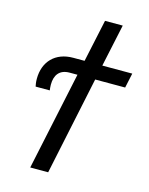

<svg xmlns="http://www.w3.org/2000/svg" viewBox="-112 -808 682 879"><g transform="rotate(15 229.0 -368.5)"><path d="M118 0H203L301 -466H443L458 -536H316L359 -737H275L232 -536H178C94 -536 42 -482 42 -400C42 -385 44 -373 46 -364H113C112 -372 111 -382 111 -391C111 -436 132 -466 180 -466H217Z"/></g></svg>

Font: Noto Sans Display SemiCondensed
Style: Italic
Weight: 400
Width: 4
Italic angle: -12°
Designer: Monotype Design Team
Foundry: Monotype Imaging Inc.
Version: Version 1.900